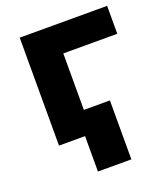

<svg xmlns="http://www.w3.org/2000/svg" viewBox="-131 -618 763 883"><g transform="rotate(-20 251.0 -177.0)"><path d="M496.6 -528.3V-391.6H232.4V0H68.8V-528.3ZM359.9 -115.2V173.3H196.3V-115.2Z"/></g></svg>

Font: Bert Sans Black
Style: Regular
Weight: 900
Designer: Christian Robertson, Adam Twardoch, & Cristiano Sobral
Foundry: Google
Version: Version 12.135;January 10, 2020;FontCreator 12.0.0.2547 64-b